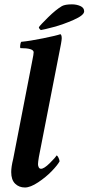

<svg xmlns="http://www.w3.org/2000/svg" viewBox="-20 -833 397 861"><path d="M163.1 -698.2Q154.3 -705.1 154.3 -710.9Q160.6 -720.7 195.8 -755.4Q231 -790 257.8 -805.7Q272 -813.5 302.7 -813.5Q323.2 -813.5 340.3 -805.9Q357.4 -798.3 357.4 -782.2Q357.4 -764.6 310.3 -743.9Q263.2 -723.1 220 -711.7Q176.8 -700.2 163.1 -698.2ZM122.1 -546.9Q123 -552.7 125.5 -564.7Q127.9 -576.7 129.4 -585.2Q130.9 -593.8 130.9 -598.6Q130.9 -617.2 71.3 -617.2Q69.3 -620.1 70.8 -631.3Q72.3 -642.6 75.2 -645.5Q112.8 -648.9 172.9 -661.1Q232.9 -673.3 251 -679.7Q256.8 -676.3 256.8 -661.1Q256.8 -648.9 244.1 -587.9L154.3 -128.9Q150.4 -105.5 150.4 -96.7Q150.4 -88.9 153.8 -82.5Q157.2 -76.2 164.1 -76.2Q177.7 -76.2 203.4 -101.6Q229 -127 233.4 -135.7Q237.8 -135.7 242.4 -125.5Q247.1 -115.2 247.1 -109.4Q237.8 -92.3 211.9 -65.4Q186 -38.6 151.1 -15.4Q116.2 7.8 91.8 7.8Q65.4 7.8 47.9 -9.3Q30.3 -26.4 30.3 -61.5Q30.3 -85 39.1 -120.1Z"/></svg>

Font: Crimson
Style: BoldItalic
Weight: 700
Italic angle: -11°
Version: Version 0.8